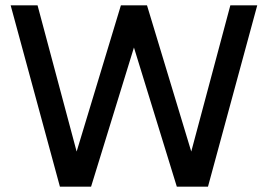

<svg xmlns="http://www.w3.org/2000/svg" viewBox="-20 -701 1006 721"><path d="M644 0 457 -607 434 -681H532L723 -50L679 -60L845 -681H946L761 0ZM205 0 20 -681H121L287 -60L243 -50L434 -681H532L509 -607L322 0Z"/></svg>

Font: Gabarito
Style: Regular
Weight: 400
Designer: Leandro Assis / Alvaro Franca / Felipe Casaprima
Foundry: Naipe Foundry
Version: Version 1.000